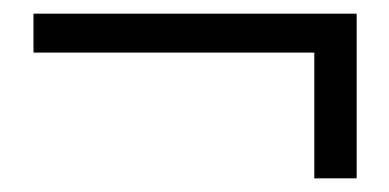

<svg xmlns="http://www.w3.org/2000/svg" viewBox="-20 -420 570 281"><path d="M29 -343V-400H502V-159H440V-364L458 -343Z"/></svg>

Font: Source Serif 4 Variable
Style: Regular
Weight: 400
Designer: Frank Grießhammer
Foundry: Adobe
Version: Version 4.005;hotconv 1.1.0;makeotfexe 2.6.0